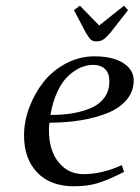

<svg xmlns="http://www.w3.org/2000/svg" viewBox="-20 -651 493 678"><path d="M64.9 -172.9Q64.9 -222.2 83.5 -271.7Q102.1 -321.3 133.8 -361.6Q165.5 -401.9 213.1 -427Q260.7 -452.1 314 -452.1Q377.9 -452.1 415 -428.5Q452.1 -404.8 452.1 -367.2Q452.1 -328.1 427 -298.3Q401.9 -268.6 358.6 -251.5Q315.4 -234.4 264.2 -226.1Q212.9 -217.8 154.8 -217.8Q152.8 -205.6 152.8 -191.9Q152.8 -120.1 186.8 -78.1Q220.7 -36.1 274.9 -36.1Q340.3 -36.1 410.2 -67.9L418 -43.9Q361.8 -15.6 325.4 -4.4Q289.1 6.8 241.2 6.8Q158.2 6.8 111.6 -41.7Q64.9 -90.3 64.9 -172.9ZM158.2 -245.1Q203.6 -245.1 240.2 -251.7Q276.9 -258.3 305.7 -271.7Q334.5 -285.2 350.3 -308.6Q366.2 -332 366.2 -363.8Q366.2 -393.1 350.6 -407.5Q335 -421.9 309.1 -421.9Q286.6 -421.9 264.6 -412.4Q242.7 -402.8 221.2 -383.1Q199.7 -363.3 182.9 -327.6Q166 -292 158.2 -245.1ZM241.2 -615.2 262.2 -630.9 330.1 -561 418 -630.9 432.1 -615.2 371.1 -537.1Q355.5 -518.6 345.2 -511.7Q335 -504.9 320.8 -504.9Q307.6 -504.9 300.8 -511Q293.9 -517.1 282.2 -537.1Z"/></svg>

Font: Dehuti Alt
Style: Bold-Italic
Weight: 700
Version: Version 1.2